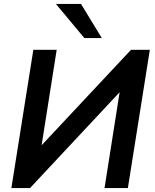

<svg xmlns="http://www.w3.org/2000/svg" viewBox="-20 -959 788 979"><path d="M38 0 150 -705H269L186 -179L160 -184L648 -705H744L632 0H513L596 -527L621 -522L133 0ZM410 -765 265 -939H393L499 -765Z"/></svg>

Font: Nunito Sans 12pt
Style: Bold Italic
Weight: 700
Italic angle: -9°
Designer: Vernon Adams
Foundry: Vernon Adams
Version: Version 3.101;gftools[0.9.27]